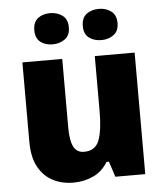

<svg xmlns="http://www.w3.org/2000/svg" viewBox="-54 -807 738 864"><g transform="rotate(-5 315.0 -374.5)"><path d="M568 -549V0H433L410 -70H399Q374 -28 332.5 -9Q291 10 243 10Q192 10 151 -11Q110 -32 85.5 -76Q61 -120 61 -191V-549H241V-238Q241 -182 255 -153Q269 -124 303 -124Q354 -124 371 -169Q388 -214 388 -299V-549ZM127 -688Q127 -725 149 -742Q171 -759 204 -759Q236 -759 259.5 -742Q283 -725 283 -688Q283 -652 259.5 -635Q236 -618 204 -618Q171 -618 149 -635Q127 -652 127 -688ZM346 -688Q346 -725 368.5 -742Q391 -759 425 -759Q456 -759 479.5 -742Q503 -725 503 -688Q503 -652 479.5 -635Q456 -618 425 -618Q391 -618 368.5 -635Q346 -652 346 -688Z"/></g></svg>

Font: Noto Sans Disp ExtBd
Style: Regular
Weight: 800
Designer: Monotype Design Team
Foundry: Monotype Imaging Inc.
Version: Version 2.000;GOOG;noto-source:20170915:90ef993387c0; ttfaut